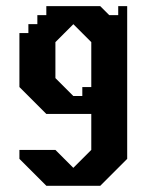

<svg xmlns="http://www.w3.org/2000/svg" viewBox="-20 -370 488 623"><path d="M363.6 -350V-320.9H334.5L305.3 -350H130.3V-320.9H101.2V-291.8H72.1V-262.6H43V-87.6L130.3 -0.3H276.2V116.4L217.9 174.6L159.7 116.4H43V145.5L130.4 232.8H305.4L392.7 145.5V-350ZM276.2 -87.5H247.1V-58.4H218L159.8 -116.6V-233.3L218 -291.5L276.2 -233.3Z"/></svg>

Font: Stepalange Short
Style: Regular
Weight: 400
Designer: Szymon Furjan
Version: Version 1.001;Fontself Maker 3.5.8